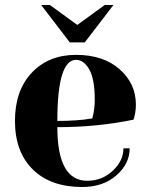

<svg xmlns="http://www.w3.org/2000/svg" viewBox="-20 -735 600 770"><path d="M210 -250Q250 -250 285 -252.5Q320 -255 335 -258L350 -260Q360 -295 360 -335Q360 -418 338 -456.5Q316 -495 285 -495Q210 -495 210 -250ZM310 15Q183 15 111.5 -55.5Q40 -126 40 -250Q40 -372 107.5 -443.5Q175 -515 285 -515Q394 -515 459.5 -457.5Q525 -400 525 -315Q525 -299 522.5 -284Q520 -269 518 -262L515 -255Q370 -225 210 -225Q210 -10 330 -10Q389 -10 432 -50Q475 -90 475 -140H500Q500 -78 446.5 -31.5Q393 15 310 15ZM435 -715 320 -565H260L145 -715H180L290 -635L400 -715Z"/></svg>

Font: Yeseva One
Style: Regular
Weight: 400
Designer: Jovanny Lemonad
Foundry: Jovanny Lemonad
Version: Version 2.000